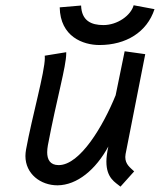

<svg xmlns="http://www.w3.org/2000/svg" viewBox="-20 -694 599 719"><path d="M367.2 -600.1C321.8 -600.1 285.6 -616.2 283.7 -673.3L203.6 -666.5C205.6 -556.6 291 -525.4 352.5 -525.4C451.7 -525.4 530.3 -573.2 558.6 -659.7L480.5 -674.3C470.2 -636.2 419.9 -600.1 367.2 -600.1ZM431.2 4.9 482.4 -52.2C467.8 -66.4 449.2 -78.1 449.2 -106C449.2 -109.4 449.7 -112.8 450.2 -116.7L523.9 -491.2L446.8 -502L413.1 -337.4C366.7 -223.1 280.3 -75.7 199.7 -75.7C167 -75.7 156.7 -97.2 156.7 -124C156.7 -131.8 157.7 -140.6 159.2 -149.4C192.4 -325.2 228 -445.3 228 -493.7V-498.5L147.5 -485.4C147.9 -482.9 147.9 -480.5 147.9 -477.1C147.9 -424.3 100.1 -257.3 77.6 -134.3C76.2 -126 75.2 -117.7 75.2 -109.9C75.2 -43 131.8 0 195.3 0C269 -0.5 338.9 -59.1 385.7 -145.5C380.9 -123 378.4 -104.5 378.4 -88.9C378.4 -26.4 412.1 -11.2 431.2 4.9Z"/></svg>

Font: Fantasque Sans Mono
Style: RegItalic
Weight: 400
Italic angle: -11°
Monospace: yes
Designer: Jany Belluz
Version: Version 1.6.3